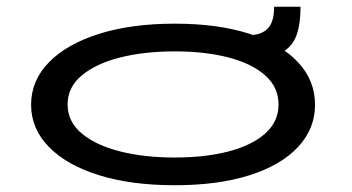

<svg xmlns="http://www.w3.org/2000/svg" viewBox="-20 -540 1040 568"><path d="M497 8Q369 8 273.5 -21.5Q178 -51 125 -105Q72 -159 72 -230Q72 -302 125 -356Q178 -410 273.5 -440Q369 -470 497 -470Q625 -470 718 -440Q811 -410 861.5 -356Q912 -302 912 -230Q912 -159 861.5 -105Q811 -51 718 -21.5Q625 8 497 8ZM497 -74Q587 -74 656 -92Q725 -110 764.5 -145Q804 -180 804 -231Q804 -282 764.5 -317Q725 -352 656 -370Q587 -388 497 -388Q407 -388 335.5 -370Q264 -352 222 -317Q180 -282 180 -231Q180 -180 222 -145Q264 -110 335.5 -92Q407 -74 497 -74ZM869 -520Q869 -465 855.5 -431.5Q842 -398 808.5 -382.5Q775 -367 715 -367V-436Q753 -436 772 -455.5Q791 -475 791 -520Z"/></svg>

Font: Inconsolata UltraExpanded Medium
Style: Regular
Weight: 500
Width: 9
Monospace: yes
Designer: Raph Levien, Cyreal, Brenton Simpson
Foundry: Raph Levien, Cyreal, Google
Version: Version 3.001; ttfautohint (v1.8.2.53-6de2)